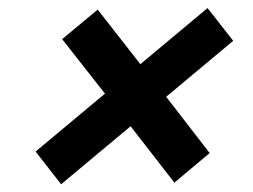

<svg xmlns="http://www.w3.org/2000/svg" viewBox="-20 -606 640 486"><path d="M134.7 -139.6 70.1 -222.4 245.7 -369 137.3 -506.9 227.3 -581.7 335.3 -443.6 505.3 -585.6 570.3 -502.7 400.6 -361 510.7 -218.6 421.4 -143.7 310.6 -286.4Z"/></svg>

Font: Mona Sans
Style: Italic
Weight: 200
Italic angle: -11.6951°
Designer: Deni Anggara
Foundry: GitHub
Version: Version 2.000